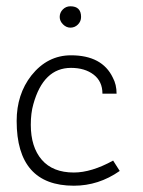

<svg xmlns="http://www.w3.org/2000/svg" viewBox="-20 -586 456 611"><path d="M170 -532Q170 -546 180 -556Q190 -566 204 -566Q238 -566 238 -532Q238 -518 228 -508Q218 -498 204 -498Q191 -498 180.5 -508.5Q170 -519 170 -532ZM215 -37Q271 -37 340 -75L361 -42Q294 5 215 5Q33 5 33 -201Q33 -286 80 -346Q131 -410 206 -410Q305 -410 339 -339Q351 -317 351 -288H306Q306 -327 278 -348.5Q250 -370 206 -370Q118 -370 86 -254Q78 -226 78 -189Q78 -118 113 -77.5Q148 -37 215 -37Z"/></svg>

Font: Bhavuka
Style: Regular
Weight: 400
Version: 2.94.0; ttfautohint (v1.2) -l 7 -r 28 -G 50 -x 13 -D deva -f